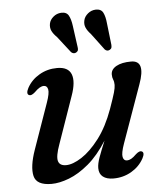

<svg xmlns="http://www.w3.org/2000/svg" viewBox="-51 -742 693 799"><g transform="rotate(-5 295.0 -342.5)"><path d="M518 -91.5Q530.5 -85.5 518 -62Q500 -29 466 -9.2Q432 10.5 391 10.5Q363 10.5 347.2 -1.8Q331.5 -14 331.5 -38Q331.5 -56.5 340.8 -82.2Q350 -108 367.5 -150Q330 -90.5 288.2 -55.5Q246.5 -20.5 206 -5Q165.5 10.5 132.5 10.5Q69.5 10.5 60.2 -29Q51 -68.5 75 -137L142 -327.5Q156 -367 152.5 -382.8Q149 -398.5 135.5 -398.5Q127 -398.5 117.8 -393.2Q108.5 -388 95.5 -375Q80 -361.5 71 -366Q58.5 -372 71 -396Q89 -429 122.8 -448.5Q156.5 -468 197 -468Q243.5 -468 255.8 -436.5Q268 -405 247.5 -347.5L179 -151.5Q161 -102 166.8 -82Q172.5 -62 199.5 -62Q227.5 -62 264.8 -86Q302 -110 338.8 -158.2Q375.5 -206.5 401.5 -278.5Q418 -325 423.8 -345.2Q429.5 -365.5 429.5 -377Q429.5 -390.5 425.5 -399.5Q421.5 -408.5 421.5 -421Q421.5 -442.5 444.2 -455.2Q467 -468 506 -468Q568 -468 532.5 -370.5L447 -130.5Q433 -91 436.5 -75.2Q440 -59.5 453.5 -59.5Q462 -59.5 471.2 -64.5Q480.5 -69.5 493.5 -82.5Q509 -96 518 -91.5ZM420 -636 430.5 -545Q431 -538.5 429.8 -533.2Q428.5 -528 422.5 -524.5Q411.5 -518 401.5 -527.5L349.5 -597Q336 -611 329.8 -625Q323.5 -639 327.5 -656Q331 -671.5 345.5 -683.5Q360 -695.5 378.5 -696Q401 -696.5 409.2 -680Q417.5 -663.5 420 -636ZM277.5 -637.5 290 -546.5Q291 -540.5 290 -535.2Q289 -530 283 -526Q272 -519 261 -528.5L208 -596.5Q194 -610 187.2 -623.5Q180.5 -637 183.5 -654Q186.5 -670 200.8 -682.2Q215 -694.5 234 -695.5Q256.5 -696.5 265.2 -680.5Q274 -664.5 277.5 -637.5Z"/></g></svg>

Font: Fraunces 9pt
Style: Italic
Weight: 400
Italic angle: -16°
Version: Version 1.000;[b76b70a41]